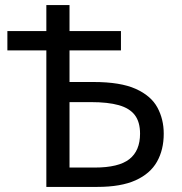

<svg xmlns="http://www.w3.org/2000/svg" viewBox="-20 -734 715 754"><path d="M162 0V-536H9V-612H162V-714H253V-612H455V-536H253V-412H347Q453 -412 513 -385Q573 -358 598 -312Q623 -266 623 -209Q623 -146 596.5 -99Q570 -52 512.5 -26Q455 0 362 0ZM352 -76Q446 -76 488 -109Q530 -142 530 -209Q530 -255 509.5 -282Q489 -309 446.5 -321Q404 -333 337 -333H253V-76Z"/></svg>

Font: Noto Sans Ambassadori
Style: Regular
Weight: 400
Designer: Monotype Design Team
Foundry: Monotype Imaging Inc.
Version: Version 2.013